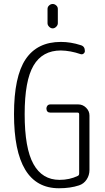

<svg xmlns="http://www.w3.org/2000/svg" viewBox="-20 -955 540 984"><path d="M223.6 -909.2Q223.6 -919.9 231.9 -927.2Q240.2 -934.6 250 -934.6Q259.8 -934.6 268.1 -927.2Q276.4 -919.9 276.4 -909.2V-835.9Q276.4 -826.2 268.1 -817.9Q259.8 -809.6 250 -809.6Q240.2 -809.6 231.9 -817.9Q223.6 -826.2 223.6 -835.9ZM282.2 9.8Q51.8 9.8 51.8 -370.1Q51.8 -562.5 111.3 -651.4Q170.9 -740.2 292 -740.2Q342.8 -740.2 393.6 -723.6Q415 -717.8 415 -693.4Q415 -685.5 408.2 -680.2Q401.4 -674.8 392.6 -677.7Q341.8 -695.3 292 -696.3Q197.3 -696.3 151.9 -619.1Q106.4 -542 106.4 -370.1Q106.4 -195.3 151.4 -114.3Q196.3 -33.2 285.2 -33.2Q336.9 -33.2 378.9 -53.7Q385.7 -56.6 385.7 -66.4V-369.1Q385.7 -377.9 377.9 -377.9H238.3Q218.8 -377.9 217.8 -398.4Q217.8 -407.2 223.1 -413.6Q228.5 -419.9 238.3 -419.9H380.9Q404.3 -419.9 421.4 -402.8Q438.5 -385.7 438.5 -363.3V-84Q438.5 -56.6 423.8 -34.7Q409.2 -12.7 384.8 -4.9Q340.8 9.8 282.2 9.8Z"/></svg>

Font: Rounded-X Mgen+ 1mn light
Style: Regular
Weight: 200
Designer: [Source Han Sans]
Ryoko NISHIZUKA  (kana & ideographs); Paul D. Hunt (Latin, Greek & Cyrillic); Wenlong ZHANG  (bopomofo
Version: Version 1.059.20150602